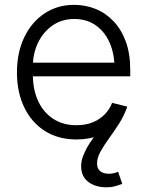

<svg xmlns="http://www.w3.org/2000/svg" viewBox="-20 -567 608 796"><path d="M296.9 11.2Q221.2 11.2 165.8 -24.2Q110.4 -59.6 80.3 -122.3Q50.3 -185.1 50.3 -266.6Q50.3 -348.6 80.3 -411.9Q110.4 -475.1 164.1 -511Q217.8 -546.9 287.6 -546.9Q334.5 -546.9 376.2 -530Q418 -513.2 450.4 -479.2Q482.9 -445.3 501.5 -394.8Q520 -344.2 520 -276.9V-250.5H91.8V-307.1H484.4L454.6 -286.1Q454.6 -344.7 434.3 -390.4Q414.1 -436 376.7 -462.2Q339.4 -488.3 287.6 -488.3Q236.3 -488.3 197.8 -461.4Q159.2 -434.6 137.7 -389.9Q116.2 -345.2 116.2 -290.5V-258.8Q116.2 -195.3 138.2 -147.9Q160.2 -100.6 200.9 -74.2Q241.7 -47.9 296.9 -47.9Q335.4 -47.9 365 -60.1Q394.5 -72.3 414.8 -93.5Q435.1 -114.7 444.8 -140.6L507.8 -125Q495.6 -87.9 466.8 -56.6Q438 -25.4 394.8 -7.1Q351.6 11.2 296.9 11.2ZM420.4 209.5Q376.5 209.5 346.4 187.3Q316.4 165 316.4 122.1Q316.4 103 323 84Q329.6 64.9 340.3 45.7Q351.1 26.4 365.2 7.1Q379.4 -12.2 394 -31.7L507.8 -125Q494.6 -87.4 473.6 -54.4Q452.6 -21.5 431.6 7.3Q410.6 36.1 396.5 61.8Q382.3 87.4 382.3 110.8Q382.3 131.8 395.3 142.6Q408.2 153.3 431.6 153.3Q442.9 153.3 452.4 150.9Q461.9 148.4 469.7 145L486.8 195.3Q474.1 200.2 457.8 204.8Q441.4 209.5 420.4 209.5Z"/></svg>

Font: Inter 18pt Light
Style: Regular
Weight: 300
Designer: Rasmus Andersson
Foundry: rsms
Version: Version 4.001;git-66647c0bb